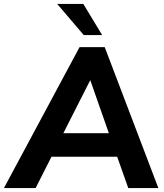

<svg xmlns="http://www.w3.org/2000/svg" viewBox="-50 -950 829 970"><path d="M598 0 542 -158H210L130 0H-30L352 -712H479L750 0ZM270 -277H500L406 -545ZM373 -773 239 -930H371L466 -773Z"/></svg>

Font: Muli ExtraBold
Style: Italic
Weight: 800
Italic angle: -4.541°
Designer: Vernon Adams
Foundry: Vernon Adams
Version: Version 2.000